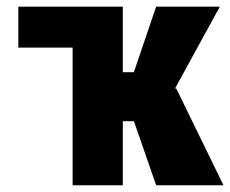

<svg xmlns="http://www.w3.org/2000/svg" viewBox="-20 -548 681 568"><path d="M278.8 -528.3V-407.2H34.2V-528.3ZM343.3 -528.3V0H194.8V-528.3ZM630.4 -528.3 444.8 -189.5H320.8L303.2 -334.5H376L441.9 -528.3ZM441.9 0 366.2 -218.3 501 -287.1 641.1 0Z"/></svg>

Font: Roboto Condensed ExtraBold
Style: Regular
Weight: 800
Designer: Christian Robertson
Foundry: Google
Version: Version 3.008; 2023